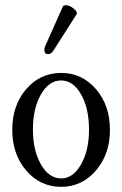

<svg xmlns="http://www.w3.org/2000/svg" viewBox="-20 -704 468 735"><path d="M184.1 -509.8Q176.3 -498 165.8 -496.8Q155.3 -495.6 151.4 -503.9Q147.5 -512.2 152.8 -526.9L220.2 -678.2Q222.7 -684.1 231.9 -684.1Q246.1 -684.1 262.2 -671.1Q278.3 -658.2 272.9 -648.9ZM26.9 -207Q26.9 -300.8 80.3 -362.8Q133.8 -424.8 213.9 -424.8Q293.9 -424.8 347.4 -362.8Q400.9 -300.8 400.9 -207Q400.9 -113.8 347.4 -51.3Q293.9 11.2 213.9 11.2Q133.8 11.2 80.3 -51.3Q26.9 -113.8 26.9 -207ZM213.9 -21Q259.8 -21 290.3 -74.7Q320.8 -128.4 320.8 -208Q320.8 -289.1 290.5 -342.5Q260.3 -396 213.9 -396Q167.5 -396 136.7 -342.5Q106 -289.1 106 -208Q106 -128.4 136.7 -74.7Q167.5 -21 213.9 -21Z"/></svg>

Font: Junicode SmCond
Style: Regular
Weight: 400
Width: 4
Designer: Peter S. Baker
Version: Version 2.206